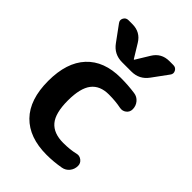

<svg xmlns="http://www.w3.org/2000/svg" viewBox="-226 -861 969 969"><g transform="rotate(45 258.5 -376.5)"><path d="M292 10Q168 10 101 -58.5Q34 -127 34 -260Q34 -391 98.5 -460.5Q163 -530 282 -530Q335 -530 384 -523Q407 -520 422 -502Q437 -484 437 -460Q437 -440 421.5 -428Q406 -416 386 -420Q347 -428 299 -428Q236 -428 205 -388Q174 -348 174 -260Q174 -170 207 -131Q240 -92 309 -92Q358 -92 394 -101Q413 -106 428.5 -94Q444 -82 444 -63Q444 -39 429.5 -21Q415 -3 392 1Q341 10 292 10ZM396 -763H424Q442 -763 450 -747.5Q458 -732 447 -718L387 -636Q354 -590 297 -590H231Q174 -590 141 -636L81 -718Q70 -732 78 -747.5Q86 -763 104 -763H132Q189 -763 218 -715L262 -643Q262 -642 264 -642Q266 -642 266 -643L310 -715Q339 -763 396 -763Z"/></g></svg>

Font: Rounded Mplus 1c Bold
Style: Bold
Weight: 700
Version: Version 1.059.20150529